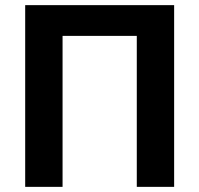

<svg xmlns="http://www.w3.org/2000/svg" viewBox="-20 -727 776 747"><path d="M657.5 0H512.2V-587.4H223.4V0H78V-707H657.5Z"/></svg>

Font: Pretendard GOV Variable
Style: Regular
Weight: 400
Designer: Base glyphs from Inter by Rasmus Andersson; Hangul glyphs from Noto Sans CJK(Source Han Sans) by Jang Soo-young and Kang
Foundry: Kil Hyung-jin
Version: Version 1.307;Glyphs 3.2 (3192)